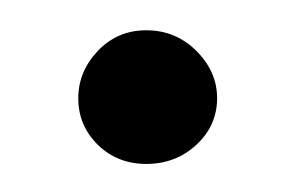

<svg xmlns="http://www.w3.org/2000/svg" viewBox="-20 -316 200 130"><path d="M33 -249.5Q33 -267.5 46.2 -281.5Q59.5 -295.5 79 -295.5Q99 -295.5 113 -281.5Q127 -267.5 127 -249.5Q127 -231 113 -218Q99 -205 79 -205Q59.5 -205 46.2 -218Q33 -231 33 -249.5Z"/></svg>

Font: Karla Light
Style: Regular
Weight: 300
Designer: Jonathan Pinhorn
Version: Version 2.004;gftools[0.9.33]